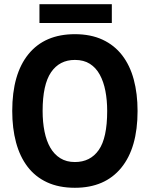

<svg xmlns="http://www.w3.org/2000/svg" viewBox="-20 -876 710 910"><path d="M38 -350Q38 -525 115 -619.5Q192 -714 335 -714Q410 -714 466 -688Q522 -662 559 -614Q596 -566 614 -499Q632 -432 632 -350Q632 -175 554.5 -80.5Q477 14 335 14Q259 14 203 -12Q147 -38 110.5 -86Q74 -134 56 -201Q38 -268 38 -350ZM182 -350Q182 -297 191 -252.5Q200 -208 218.5 -176Q237 -144 266 -126Q295 -108 335 -108Q408 -108 448 -165Q488 -222 488 -350Q488 -401 479.5 -445Q471 -489 453 -522Q435 -555 406 -573.5Q377 -592 335 -592Q262 -592 222 -533.5Q182 -475 182 -350ZM167 -856H510V-767H167Z"/></svg>

Font: PTSans
Style: Bold
Weight: 700
Designer: A.Korolkova, O.Umpeleva, V.Yefimov
Foundry: ParaType Ltd
Version: Version 2.003W OFL